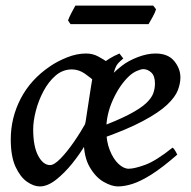

<svg xmlns="http://www.w3.org/2000/svg" viewBox="-20 -649 687 689"><path d="M627.4 -371.1Q627.4 -349.6 618.2 -325.2Q608.9 -300.8 579.8 -273.2Q550.8 -245.6 492.4 -214.4Q434.1 -183.1 335.9 -148.9Q335.9 -148.9 332.5 -156.5Q329.1 -164.1 327.9 -174.1Q326.7 -184.1 333 -190.9Q401.9 -216.8 442.6 -238Q483.4 -259.3 503.4 -277.8Q523.4 -296.4 529.8 -313.7Q536.1 -331.1 536.1 -349.1Q536.1 -376.5 522.9 -388.7Q509.8 -400.9 494.1 -400.9Q485.8 -400.9 470.7 -394.3Q455.6 -387.7 441.9 -374.5Q408.7 -342.8 385 -290.3Q361.3 -237.8 361.3 -184.1Q361.3 -141.6 374 -109.9Q386.7 -78.1 405.3 -60.8Q423.8 -43.5 441.9 -43.5Q462.4 -43.5 501.2 -57.6Q540 -71.8 599.1 -119.1Q604.5 -116.2 609.4 -106.9Q614.3 -97.7 616.2 -94.2Q562.5 -47.4 523.7 -22.9Q484.9 1.5 456.1 10.7Q427.2 20 402.8 20Q380.9 20 352.1 3.7Q323.2 -12.7 301.8 -49.6Q280.3 -86.4 280.3 -147.9Q280.3 -224.6 316.7 -293.7Q353 -362.8 417.5 -413.1Q440.9 -431.2 474.6 -444.1Q508.3 -457 538.1 -457Q583 -457 605.2 -429.9Q627.4 -402.8 627.4 -371.1ZM422.4 -439Q411.1 -429.7 404.5 -422.6Q397.9 -415.5 393.6 -404.3Q389.2 -393.1 383.8 -371.1Q377 -335.9 359.6 -295.7Q342.3 -255.4 323 -219.2Q303.7 -183.1 289.8 -160.2Q275.9 -137.2 275.9 -137.2Q275.9 -137.2 278.8 -157.2Q281.7 -177.2 286.6 -208.3Q291.5 -239.3 296.4 -272.5Q301.3 -305.7 305.7 -332.8Q310.1 -359.9 312 -371.1Q316.9 -393.6 343.3 -417Q369.6 -440.4 408.7 -457ZM396 -411.1Q382.3 -401.9 375 -384.5Q367.7 -367.2 362.3 -353Q356.9 -338.9 349.1 -338.9Q339.8 -338.9 323.2 -354Q306.6 -369.1 284.7 -384.5Q262.7 -399.9 237.8 -399.9Q205.1 -399.9 179.4 -377.7Q153.8 -355.5 135.7 -321.3Q117.7 -287.1 108.4 -250.5Q99.1 -213.9 99.1 -185.1Q99.1 -124 116.9 -90.3Q134.8 -56.6 159.7 -56.6Q174.3 -56.6 197.3 -80.1Q220.2 -103.5 245.4 -139.9Q270.5 -176.3 292.5 -215.8L285.6 -128.9Q267.1 -97.2 239.3 -62.5Q211.4 -27.8 180.9 -3.9Q150.4 20 123 20Q101.1 20 76.9 3.2Q52.7 -13.7 35.6 -50.8Q18.6 -87.9 18.6 -148.9Q18.6 -226.1 54.2 -294.9Q89.8 -363.8 159.7 -411.1Q186 -429.2 220.7 -443.1Q255.4 -457 289.1 -457Q312.5 -457 332.5 -446.3Q352.5 -435.5 368.7 -424.1Q384.8 -412.6 396 -411.1ZM540 -615.7Q537.1 -605 527.6 -587.9Q518.1 -570.8 513.2 -562.5H232.9L224.1 -575.7Q227.5 -585.4 236.1 -602.3Q244.6 -619.1 250.5 -628.9H529.8Z"/></svg>

Font: Gentium Book Plus
Style: Italic
Weight: 400
Italic angle: -8°
Designer: Victor Gaultney, Annie Olsen, Iska Routamaa, Becca Hirsbrunner
Foundry: SIL International
Version: Version 6.101